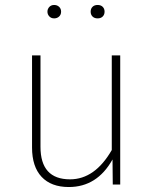

<svg xmlns="http://www.w3.org/2000/svg" viewBox="-20 -743 617 773"><path d="M464 0H434L433 -101Q371 10 257 10Q186 10 147.5 -31Q109 -72 109 -149V-520H143V-152Q143 -21 262 -21Q362 -21 430 -139V-520H464ZM352.5 -715.5Q360 -723 373 -723Q386 -723 393.5 -715.5Q401 -708 401 -696Q401 -684 393.5 -676.5Q386 -669 373 -669Q360 -669 352.5 -676.5Q345 -684 345 -696Q345 -708 352.5 -715.5ZM178.5 -715Q186 -723 198 -723Q210 -723 218 -715.5Q226 -708 226 -696Q226 -684 218 -676.5Q210 -669 198 -669Q186 -669 178.5 -677Q171 -685 171 -696Q171 -707 178.5 -715Z"/></svg>

Font: FiraSans
Style: Regular
Weight: 200
Designer: Carrois Corporate & Edenspiekermann AG
Foundry: Carrois Corporate GbR & Edenspiekermann AG
Version: Version 3.106;PS 003.106;hotconv 1.0.70;makeotf.lib2.5.58329